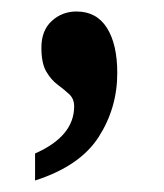

<svg xmlns="http://www.w3.org/2000/svg" viewBox="-20 -160 285 334"><path d="M41 107Q109 77 109 25Q109 12 100.5 4Q92 -4 80.5 -12.5Q69 -21 60.5 -35.5Q52 -50 52 -77Q52 -107 70 -123.5Q88 -140 113 -140Q148 -140 166 -111.5Q184 -83 184 -33Q184 28 151.5 78.5Q119 129 41 154Z"/></svg>

Font: Noto Serif Hebrew ExtraCondensed
Style: Bold
Weight: 700
Width: 2
Designer: Monotype Design Team
Foundry: Monotype Imaging Inc.
Version: Version 2.004; ttfautohint (v1.8.4.7-5d5b)